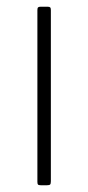

<svg xmlns="http://www.w3.org/2000/svg" viewBox="-20 -550 262 570"><path d="M131 -12Q131 -5 129 -2.5Q127 0 119 0H102Q95 0 93 -2Q91 -4 91 -10V-520Q91 -526 93 -528Q95 -530 100 -530H122Q127 -530 129 -528Q131 -526 131 -520Z"/></svg>

Font: Libre Franklin Thin
Style: Regular
Weight: 250
Designer: Pablo Impallari, Rodrigo Fuenzalida
Foundry: Impallari Type
Version: Version 1.002; ttfautohint (v1.5)